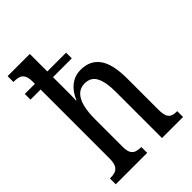

<svg xmlns="http://www.w3.org/2000/svg" viewBox="-222 -857 954 954"><g transform="rotate(-45 254.5 -380.0)"><path d="M14 0V-41H21Q38 -41 52 -46Q66 -51 74.5 -66.5Q83 -82 83 -113V-597H12V-637H83V-651Q83 -681 74.5 -695.5Q66 -710 52 -714.5Q38 -719 21 -719H14V-760H170V-637H302V-597H170V-503Q170 -489 170 -474.5Q170 -460 169.5 -449Q169 -438 169 -434H172Q181 -458 197.5 -479Q214 -500 238 -513Q262 -526 293 -526Q358 -526 392 -479.5Q426 -433 426 -330V-113Q426 -82 433 -66.5Q440 -51 453.5 -46Q467 -41 485 -41H487V0H339V-327Q339 -392 321 -428Q303 -464 259 -464Q228 -464 208 -444Q188 -424 179 -388Q170 -352 170 -302V-108Q170 -78 178.5 -64Q187 -50 201.5 -45.5Q216 -41 233 -41H235V0Z"/></g></svg>

Font: Noto Serif Khmer ExtraCondensed
Style: Regular
Weight: 400
Width: 2
Designer: Danh Hong and the Monotype Design Team
Foundry: Monotype Imaging Inc.
Version: Version 2.004